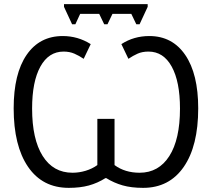

<svg xmlns="http://www.w3.org/2000/svg" viewBox="-20 -897 1024 927"><path d="M693 -877V-864L654 -780H638L614 -830H523L499 -780H483L459 -830H367L344 -780H328L289 -864V-877ZM697 -648Q667 -648 644.5 -638Q622 -628 600 -613L566 -684Q626 -723 701 -723Q812 -723 874.5 -631.5Q937 -540 937 -374Q937 -192 867 -91Q797 10 671 10Q614 10 572 -2Q530 -14 493 -37H489Q451 -13 409 -1.5Q367 10 312 10Q185 10 115.5 -91.5Q46 -193 46 -374Q46 -541 108.5 -632Q171 -723 283 -723Q356 -723 418 -684L384 -613Q362 -628 339 -638Q316 -648 287 -648Q215 -648 175 -575.5Q135 -503 135 -373Q135 -225 186 -144Q237 -63 330 -63Q362 -63 393.5 -72.5Q425 -82 450 -100V-323H533V-100Q583 -63 654 -63Q746 -63 797.5 -143.5Q849 -224 849 -373Q849 -503 809 -575.5Q769 -648 697 -648Z"/></svg>

Font: Stephens Clock
Style: Regular
Weight: 400
Designer: Peter Wiegel (catfonts.de) with slight modifications by DT1.org
Version: Version 0.9.1